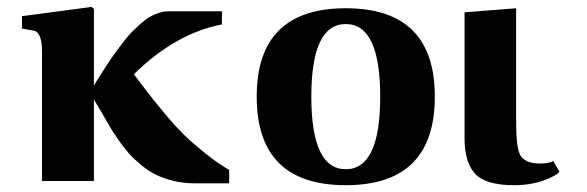

<svg xmlns="http://www.w3.org/2000/svg" viewBox="-20 -526 1705 558"><path d="M102.1 0V-375Q102.1 -432.6 78.1 -437L43.9 -442.9V-479L246.1 -505.9L252.9 -500V-277.8Q267.1 -300.3 273.4 -310.5Q279.8 -320.8 294.2 -342.5Q308.6 -364.3 317.1 -375.7Q325.7 -387.2 340.1 -406Q354.5 -424.8 365 -434.8Q375.5 -444.8 389.6 -457.8Q403.8 -470.7 415.8 -477.3Q427.7 -483.9 441.9 -488.5Q456.1 -493.2 469.2 -493.2H625V-455.1Q489.3 -428.7 369.1 -310.1Q398.4 -271.5 413.6 -251.7Q428.7 -231.9 460 -194.6Q491.2 -157.2 515.9 -133.3Q540.5 -109.4 575.7 -81.1Q610.8 -52.7 646 -32.2V6.8H545.9Q513.7 6.8 484.6 -0.2Q455.6 -7.3 433.6 -18.1Q411.6 -28.8 390.4 -46.4Q369.1 -64 354.7 -80.1Q340.3 -96.2 324 -119.6Q307.6 -143.1 298.1 -159.7Q288.6 -176.3 274.7 -200.4Q260.7 -224.6 252.9 -236.8V0Z M984.9 -456.1Q884.8 -456.1 884.8 -245.1Q884.8 -34.2 984.9 -34.2Q1085 -34.2 1085 -245.1Q1085 -456.1 984.9 -456.1ZM726.1 -245.1Q726.1 -502 984.9 -502Q1243.7 -502 1243.7 -245.1Q1243.7 12.2 984.9 12.2Q726.1 12.2 726.1 -245.1Z M1330.1 -124V-490.2L1480 -502V-186Q1480 -151.4 1481 -131.8Q1481.9 -112.3 1485.6 -94.2Q1489.3 -76.2 1497.1 -68.1Q1504.9 -60.1 1517.1 -55.4Q1529.3 -50.8 1548.8 -50.8Q1576.2 -50.8 1587.9 -58.1L1606 -26.9Q1596.2 -14.6 1558.8 -1.2Q1521.5 12.2 1473.6 12.2Q1392.1 12.2 1361.1 -20.8Q1330.1 -53.7 1330.1 -124Z"/></svg>

Font: Linguistics Pro
Style: Bold
Weight: 700
Designer: Stefan Peev, Context Ltd
Foundry: Stefan Peev, Context Ltd
Version: Version 001.000